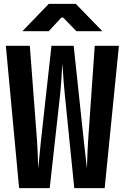

<svg xmlns="http://www.w3.org/2000/svg" viewBox="-20 -965 640 985"><path d="M78 0 10 -730H133L170 -242Q173 -204 176 -100L190 -242L244 -730H358L410 -242L426 -100Q429 -204 432 -242L466 -730H590L517 0H361L312 -485Q307 -530 300 -640Q294 -530 289 -485L235 0ZM230 -805H95L230 -945H369L505 -805H372L304 -875H295Z"/></svg>

Font: JetBrains Mono Extra Bold
Style: Regular
Weight: 800
Monospace: yes
Designer: Philipp Nurullin, Konstantin Bulenkov
Foundry: JetBrains
Version: 2.002